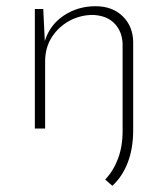

<svg xmlns="http://www.w3.org/2000/svg" viewBox="-20 -413 539 617"><path d="M408 5Q408 64 390.5 109.5Q373 155 341 184L318 164Q344 137 359 97.5Q374 58 374 8V-271Q373 -311 348.5 -337Q324 -363 279 -365Q238 -365 203 -346Q168 -327 146.5 -293.5Q125 -260 125 -215V0H92V-384H119L124 -281Q140 -333 185 -363Q230 -393 287 -393Q341 -393 374 -361Q407 -329 408 -279Z"/></svg>

Font: Josefin Sans Thin ExtraLight
Style: Regular
Weight: 250
Version: Version 2.001